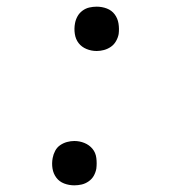

<svg xmlns="http://www.w3.org/2000/svg" viewBox="-20 -548 540 576"><path d="M203 8Q187 8 172.5 2.5Q158 -3 149 -15Q140 -27 137.5 -42.5Q135 -58 138 -74Q140 -85 145.5 -95.5Q151 -106 160.5 -112.5Q170 -119 181 -122Q192 -125 203 -125Q219 -125 233.5 -119Q248 -113 257.5 -101.5Q267 -90 269 -74Q271 -58 269 -42Q267 -31 261.5 -21Q256 -11 246 -4Q236 3 225 5.5Q214 8 203 8ZM270 -395Q254 -395 239.5 -401Q225 -407 216 -418.5Q207 -430 204.5 -446Q202 -462 205 -478Q207 -489 212.5 -499Q218 -509 227.5 -516Q237 -523 248 -525.5Q259 -528 270 -528Q286 -528 300.5 -522.5Q315 -517 324 -505Q333 -493 335.5 -477.5Q338 -462 336 -446Q334 -435 328 -424.5Q322 -414 312.5 -407.5Q303 -401 292 -398Q281 -395 270 -395Z"/></svg>

Font: Iosevka Light
Style: Italic
Weight: 300
Italic angle: -9°
Monospace: yes
Designer: Belleve Invis
Foundry: Belleve Invis
Version: Version 32.5.0; ttfautohint (v1.8.4)